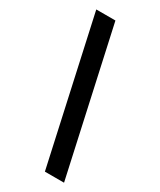

<svg xmlns="http://www.w3.org/2000/svg" viewBox="-269 -973 1074 1285"><g transform="rotate(30 267.5 -330.0)"><path d="M219 -886 464 226H316L71 -886Z"/></g></svg>

Font: Noto Sans Kannada UI Condensed Black
Style: Regular
Weight: 900
Width: 3
Designer: Jelle Bosma - Monotype Design Team
Foundry: Monotype Imaging Inc.
Version: Version 2.005; ttfautohint (v1.8.4.7-5d5b)